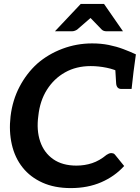

<svg xmlns="http://www.w3.org/2000/svg" viewBox="-20 -954 715 982"><path d="M342 8Q259 8 197 -20Q135 -48 96 -97Q56 -147 40.5 -215Q25 -283 34 -359Q44 -442 80 -510.5Q116 -579 170 -628Q226 -677 299 -704.5Q372 -732 451 -732Q497 -732 536.5 -724Q576 -716 610.5 -703Q645 -690 675 -676L663 -587L595 -583Q567 -599 525.5 -607.5Q484 -616 444 -616Q370 -616 313 -584Q256 -552 220 -495Q184 -438 176 -361Q166 -288 185.5 -230.5Q205 -173 252 -140Q299 -107 371 -107Q413 -107 451 -119.5Q489 -132 525 -162Q531 -166 537 -168.5Q543 -171 550 -171Q554 -171 559 -169.5Q564 -168 568 -163L615 -105Q567 -52 498 -22Q429 8 342 8ZM569 -610 663 -587 653 -499H601Q588 -499 581.5 -506.5Q575 -514 574 -528ZM261 -794 393 -934H512L609 -794H525Q509 -794 500 -803L443 -862L375 -803Q371 -800 363.5 -797Q356 -794 348 -794Z"/></svg>

Font: Aleo
Style: Bold Italic
Weight: 700
Italic angle: -7°
Version: Version 2.001;gftools[0.9.29]